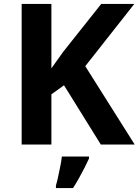

<svg xmlns="http://www.w3.org/2000/svg" viewBox="-20 -734 704 975"><path d="M664 0H492L305 -301L241 -255V0H90V-714H241V-387Q256 -408 271 -429Q286 -450 301 -471L494 -714H662L413 -398ZM432 71Q422 93 409.5 117.5Q397 142 382.5 168Q368 194 351 221H264V208Q270 188 275.5 162Q281 136 286.5 109Q292 82 294 61H432Z"/></svg>

Font: Noto Sans Lisu
Style: Regular
Weight: 400
Designer: Monotype Design Team. David Williams.
Foundry: Monotype Imaging Inc.
Version: Version 2.102